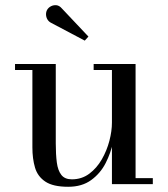

<svg xmlns="http://www.w3.org/2000/svg" viewBox="-20 -705 642 735"><path d="M241 10Q183 10 153.5 -9.8Q124 -29.5 114 -63.5Q104 -97.5 104 -141V-437H37.5V-460H193.5V-156Q193.5 -114 197.5 -83.2Q201.5 -52.5 214.8 -35.5Q228 -18.5 255 -18.5Q293 -18.5 321.8 -40Q350.5 -61.5 369.8 -95Q389 -128.5 398.8 -166Q408.5 -203.5 408.5 -235.5L421.5 -237.5Q421.5 -204.5 413 -162.2Q404.5 -120 384.5 -80.8Q364.5 -41.5 329.2 -15.8Q294 10 241 10ZM408.5 0V-437H338.5V-460H499V-23H565V0ZM304.5 -549.5 174 -618.5Q166 -623 161.2 -631.2Q156.5 -639.5 156.2 -649.5Q156 -659.5 160.5 -667.5Q165.5 -676 175 -681Q184.5 -686 195.8 -685Q207 -684 216.5 -673L318.5 -565Z"/></svg>

Font: BodoniModa 10 Custom
Style: Regular
Weight: 400
Designer: Owen Earl
Foundry: indestructible type
Version: Version 2.005